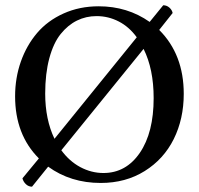

<svg xmlns="http://www.w3.org/2000/svg" viewBox="-20 -682 751 726"><path d="M186 -157.2 497.1 -541Q468.3 -580.6 429 -600.8Q389.6 -621.1 345.2 -621.1Q305.2 -621.1 271 -604.2Q236.8 -587.4 209.5 -553.5Q182.1 -519.5 166.5 -461.7Q150.9 -403.8 150.9 -328.1Q150.9 -230.5 186 -157.2ZM522.9 -497.1 211.9 -113.8Q242.2 -72.3 283.9 -50Q325.7 -27.8 371.1 -27.8Q456.5 -27.8 508.8 -104.2Q561 -180.7 561 -311Q561 -420.9 522.9 -497.1ZM632.8 -632.8 582 -568.8Q674.8 -476.1 674.8 -327.1Q674.8 -232.4 637 -156.2Q599.1 -80.1 527.1 -35.2Q455.1 9.8 360.8 9.8Q247.1 9.8 162.1 -51.8L101.1 23.9Q87.9 23.9 77.9 14.4Q67.9 4.9 64.9 -7.8L127 -83Q37.1 -172.9 37.1 -317.9Q37.1 -387.2 58.8 -449Q80.6 -510.7 120.4 -557.4Q160.2 -604 220.5 -631.1Q280.8 -658.2 353 -658.2Q461.9 -658.2 545.9 -599.1L597.2 -662.1Q610.4 -662.1 620.4 -653.3Q630.4 -644.5 632.8 -632.8Z"/></svg>

Font: Common Serif Medium
Style: Regular
Weight: 500
Designer: Philipp H. Poll, Khaled Hosny
Foundry: Stefan Peev, Context Ltd.
Version: Version 1.026